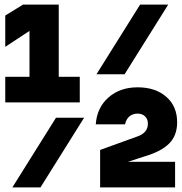

<svg xmlns="http://www.w3.org/2000/svg" viewBox="-20 -820 795 840"><path d="M716 -800 525 -495H402L593 -800ZM348 -305 157 0H34L225 -305ZM3 -372V-484H109V-758L170 -725L3 -615V-752L81 -800H237V-484H329V-372ZM418 -164 581 -223Q604 -231 615.5 -245Q627 -259 627 -279Q627 -299 614.5 -311Q602 -323 582 -323Q561 -323 546.5 -311Q532 -299 527 -276H399Q404 -349 454.5 -393.5Q505 -438 582 -438Q660 -438 707.5 -396.5Q755 -355 755 -285Q755 -227 720 -192Q685 -157 613 -136L475 -91L473 -112H746V0H418Z"/></svg>

Font: Martian Mono SemiExpanded
Style: Bold
Weight: 700
Width: 6
Designer: Roman Shamin
Foundry: Evil Martians
Version: Version 1.000